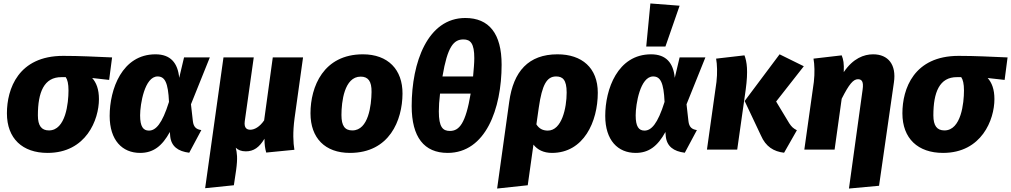

<svg xmlns="http://www.w3.org/2000/svg" viewBox="-20 -865 5845 1110"><path d="M255 19C478 19 552 -173 552 -292C552 -349 537 -387 513 -414L611 -403L628 -533C532 -537 443 -542 345 -542C86 -542 20 -351 20 -210C20 -64 110 19 255 19ZM263 -111C220 -111 199 -138 199 -198C199 -331 234 -420 336 -419H360C370 -405 376 -381 376 -342C376 -270 360 -111 263 -111Z M879 -551C685 -551 614 -348 614 -195C614 -54 687 19 790 19C866 19 917 -20 962 -102L964 -77C970 -19 1009 10 1074 18L1144 -113C1115 -117 1099 -130 1095 -165L1084 -262L1193 -533H1044L1016 -415C1008 -501 966 -551 879 -551ZM891 -423C933 -423 952 -388 957 -276C917 -148 880 -110 841 -110C808 -110 790 -133 790 -198C790 -262 816 -423 891 -423Z M1683 -182 1732 -533H1557L1507 -169C1481 -131 1451 -115 1427 -115C1406 -115 1390 -126 1395 -164L1447 -533H1272L1166 223L1332 206L1345 119C1355 47 1350 19 1343 -11C1356 2 1375 10 1401 10C1447 10 1479 -13 1509 -63C1509 -29 1512 -9 1519 17L1682 1C1675 -40 1672 -100 1683 -182Z M2003 19C2232 19 2306 -170 2307 -323C2308 -463 2223 -551 2078 -551C1850 -551 1775 -364 1775 -210C1775 -67 1859 19 2003 19ZM2017 -111C1974 -111 1954 -137 1954 -200C1954 -275 1970 -422 2065 -422C2108 -422 2129 -396 2128 -333C2127 -258 2111 -111 2017 -111Z M2670 -761C2452 -761 2360 -504 2360 -252C2360 -72 2432 19 2568 19C2787 19 2880 -235 2880 -491C2880 -671 2807 -761 2670 -761ZM2659 -637C2700 -637 2722 -614 2722 -529C2722 -501 2719 -467 2715 -423H2538C2567 -596 2603 -637 2659 -637ZM2701 -324C2672 -151 2635 -108 2581 -108C2540 -108 2517 -130 2517 -221C2517 -249 2519 -283 2524 -324Z M3203 -551C3035 -551 2948 -452 2924 -277L2854 225L3031 206L3064 -29C3087 1 3123 19 3171 19C3355 19 3436 -162 3436 -329C3436 -473 3344 -551 3203 -551ZM3147 -110C3117 -110 3096 -122 3081 -146L3095 -244C3114 -375 3141 -423 3195 -423C3232 -423 3256 -405 3256 -330C3256 -241 3228 -110 3147 -110Z M3740 -845 3716 -596H3827L3909 -832ZM3744 -551C3550 -551 3479 -348 3479 -195C3479 -54 3552 19 3655 19C3731 19 3782 -20 3827 -102L3829 -77C3835 -19 3874 10 3939 18L4009 -113C3980 -117 3964 -130 3960 -165L3949 -262L4058 -533H3909L3881 -415C3873 -501 3831 -551 3744 -551ZM3756 -423C3798 -423 3817 -388 3822 -276C3782 -148 3745 -110 3706 -110C3673 -110 3655 -133 3655 -198C3655 -262 3681 -423 3756 -423Z M4513 18 4587 -112C4566 -123 4557 -131 4543 -152L4467 -278L4627 -482L4487 -551L4285 -281L4379 -82C4407 -17 4453 11 4513 18ZM4067 0H4242L4291 -346C4306 -456 4298 -508 4284 -545L4120 -526C4126 -494 4128 -442 4122 -391Z M4888 225 5062 209 5148 -389C5163 -491 5115 -551 5028 -551C4975 -551 4912 -528 4858 -448C4860 -499 4856 -520 4846 -545L4683 -526C4689 -494 4691 -442 4685 -391L4630 0H4805L4846 -294C4889 -379 4913 -407 4940 -407C4961 -407 4974 -395 4967 -347Z M5432 19C5655 19 5729 -173 5729 -292C5729 -349 5714 -387 5690 -414L5788 -403L5805 -533C5709 -537 5620 -542 5522 -542C5263 -542 5197 -351 5197 -210C5197 -64 5287 19 5432 19ZM5440 -111C5397 -111 5376 -138 5376 -198C5376 -331 5411 -420 5513 -419H5537C5547 -405 5553 -381 5553 -342C5553 -270 5537 -111 5440 -111Z"/></svg>

Font: Fira Sans ExtraBold
Style: Italic
Weight: 800
Italic angle: -8°
Designer: bBox Type GmbH & Carrois Corporate GbR & Edenspiekermann AG
Foundry: bBox Type GmbH & Carrois Corporate GbR & Edenspiekermann AG
Version: Version 4.301;PS 004.301;hotconv 1.0.88;makeotf.lib2.5.64775